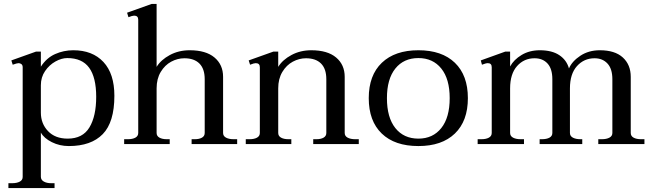

<svg xmlns="http://www.w3.org/2000/svg" viewBox="-20 -737 3338 982"><path d="M23 200H42Q66 200 81 192Q96 184 96 168V-393Q96 -404 89.5 -409Q83 -414 75 -414Q67 -414 45 -406L38 -428L164 -473H189V-396Q218 -441 262 -460.5Q306 -480 355 -480Q453 -480 509 -420Q565 -360 565 -247Q565 -112 505.5 -51Q446 10 332 10Q285 10 245 -10Q205 -30 189 -59V167Q189 183 204 191.5Q219 200 242 200H259V225H23ZM472 -242Q472 -341 436 -390.5Q400 -440 324 -440Q295 -440 263.5 -422.5Q232 -405 210.5 -373.5Q189 -342 189 -301V-161Q189 -105 225.5 -66.5Q262 -28 326 -28Q403 -28 437.5 -85.5Q472 -143 472 -242Z M1193 -25V0H960V-25H976Q999 -25 1013 -33Q1027 -41 1027 -57V-332Q1027 -385 1000 -412Q973 -439 923 -439Q888 -439 855.5 -421.5Q823 -404 802 -369Q781 -334 781 -285V-57Q781 -41 795.5 -33Q810 -25 833 -25H848V0H615V-25H634Q658 -25 672.5 -33Q687 -41 687 -57V-636Q687 -657 666 -657Q657 -657 637 -649L630 -672L756 -717H781V-395Q803 -431 848.5 -455.5Q894 -480 950 -480Q1033 -480 1077 -443Q1121 -406 1121 -344V-57Q1121 -41 1136 -33Q1151 -25 1175 -25Z M1815 -25V0H1582V-25H1598Q1621 -25 1635 -33Q1649 -41 1649 -57V-332Q1649 -385 1622 -412Q1595 -439 1545 -439Q1510 -439 1477.5 -421.5Q1445 -404 1424 -369Q1403 -334 1403 -285V-57Q1403 -41 1417.5 -33Q1432 -25 1455 -25H1470V0H1237V-25H1256Q1280 -25 1294.5 -33Q1309 -41 1309 -57V-393Q1309 -414 1288 -414Q1279 -414 1259 -406L1252 -428L1378 -473H1403V-395Q1425 -431 1470.5 -455.5Q1516 -480 1572 -480Q1655 -480 1699 -443Q1743 -406 1743 -344V-57Q1743 -41 1758 -33Q1773 -25 1797 -25Z M1866 -235Q1866 -352 1933 -416Q2000 -480 2120 -480Q2240 -480 2306.5 -416Q2373 -352 2373 -235Q2373 -118 2306.5 -54Q2240 10 2120 10Q1999 10 1932.5 -54Q1866 -118 1866 -235ZM2280 -235Q2280 -333 2237 -386.5Q2194 -440 2120 -440Q2045 -440 2002 -386.5Q1959 -333 1959 -235Q1959 -136 2002 -82Q2045 -28 2120 -28Q2194 -28 2237 -82Q2280 -136 2280 -235Z M3276 -25V0H3040V-25H3058Q3082 -25 3097 -33Q3112 -41 3112 -57V-332Q3112 -385 3087 -412Q3062 -439 3021 -439Q2967 -439 2931 -399Q2895 -359 2895 -285V-57Q2895 -41 2910 -33Q2925 -25 2949 -25H2958V0H2740V-25H2751Q2776 -25 2790.5 -33Q2805 -41 2805 -57V-332Q2805 -385 2780.5 -412Q2756 -439 2714 -439Q2660 -439 2624.5 -399Q2589 -359 2589 -285V-57Q2589 -41 2604 -33Q2619 -25 2643 -25H2660V0H2423V-25H2442Q2466 -25 2480.5 -33Q2495 -41 2495 -57V-393Q2495 -414 2475 -414Q2465 -414 2445 -406L2439 -428L2564 -473H2589V-397Q2608 -432 2648 -456Q2688 -480 2741 -480Q2803 -480 2840.5 -455Q2878 -430 2890 -387Q2906 -424 2948.5 -452Q2991 -480 3048 -480Q3125 -480 3165.5 -443Q3206 -406 3206 -344V-57Q3206 -41 3220.5 -33Q3235 -25 3259 -25Z"/></svg>

Font: TavirajRegular
Style: Regular
Weight: 400
Designer: Katatrad Team
Foundry: CadsonDemak
Version: Version 1.000